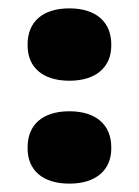

<svg xmlns="http://www.w3.org/2000/svg" viewBox="-20 -430 332 459"><path d="M46 -78V-75C46 -24 81 9 146 9C210 9 246 -24 246 -75V-78C246 -131 210 -164 146 -164C81 -164 46 -131 46 -78ZM46 -321C46 -270 81 -237 146 -237C210 -237 246 -270 246 -321V-324C246 -377 210 -410 146 -410C81 -410 46 -377 46 -324Z"/></svg>

Font: LT Wave Black
Style: Regular
Weight: 900
Designer: Daniel Lyons
Version: Version 2.5 (Glyphs App)